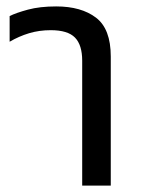

<svg xmlns="http://www.w3.org/2000/svg" viewBox="-20 -578 446 598"><path d="M236 0V-389Q236 -438 213.5 -461Q191 -484 138 -484Q102 -484 70.5 -474.5Q39 -465 10 -448V-528Q30 -538 67 -548Q104 -558 155 -558Q233 -558 279 -523Q325 -488 325 -402V0Z"/></svg>

Font: Go Noto Current
Style: Regular
Weight: 400
Designer: Monotype Design Team
Foundry: Monotype Imaging Inc.
Version: Version 2.007; ttfautohint (v1.8) -l 8 -r 50 -G 200 -x 14 -D